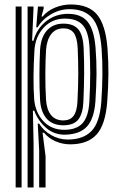

<svg xmlns="http://www.w3.org/2000/svg" viewBox="-20 -629 537 849"><path d="M153.2 200V35.2L146.8 -82.5H152.8Q172.2 -51 206.5 -31.5Q240.8 -12 279.5 -12Q347.8 -12 384.4 -49.4Q421 -86.8 428 -179Q432.2 -240.2 432.9 -298.1Q433.5 -356 429 -416.5Q421.2 -511.8 387.2 -550.1Q353.2 -588.5 287.5 -588.5Q245.5 -588.5 206.6 -566.4Q167.8 -544.2 146.2 -508H140.2L147.8 -600H173V-591.5L163.2 -555.8H168.5Q189.5 -581.5 223.5 -595.4Q257.5 -609.2 293.2 -609.2Q372 -609.2 409.4 -564.2Q446.8 -519.2 455.2 -417Q459.8 -357.2 459.4 -301Q459 -244.8 454.2 -179.8Q446.5 -78 407.2 -34.4Q368 9.2 290 9.2Q257.2 9.2 226.4 -3.9Q195.5 -17 174.5 -42.2H168.2L181.5 61.8V200ZM49.2 200V-600H75.5V200ZM102 200V-600H128.5L122 -449L128 -448.8Q141.8 -501.2 183.5 -534.5Q225.2 -567.8 280.2 -567.8Q339.2 -567.8 367.6 -532.6Q396 -497.5 402.5 -417.8Q407.2 -356.8 406.8 -301.5Q406.2 -246.2 401.8 -179.2Q396 -103.5 364.4 -69.4Q332.8 -35.2 268.8 -33.5Q220.8 -32.2 184.8 -62.9Q148.8 -93.5 131.5 -139.5H125.5L128.5 8.8V200ZM264 -55Q318 -55 344.8 -84Q371.5 -113 375.2 -180Q379 -252.5 378.9 -305.8Q378.8 -359 376 -415.8Q372.5 -487 346.9 -516.9Q321.2 -546.8 267 -546.8Q210 -546.8 172.9 -506.4Q135.8 -466 132.2 -406Q128.8 -347.5 128.2 -290.5Q127.8 -233.5 131.2 -189.5Q136.2 -131.5 171.8 -93.2Q207.2 -55 264 -55ZM260.2 -75Q211.5 -75 185.6 -105.2Q159.8 -135.5 157 -189.5Q154.2 -241.5 154.4 -297.6Q154.5 -353.8 157 -406.2Q160 -463.5 187.2 -494Q214.5 -524.5 260.2 -524.5Q305 -524.5 326 -499.6Q347 -474.8 349.8 -416.5Q352.5 -356.5 352.1 -304Q351.8 -251.5 348.8 -179.8Q346.8 -128.2 327 -101.6Q307.2 -75 260.2 -75ZM260.2 -96.5Q289.8 -96.5 305 -116.2Q320.2 -136 322.5 -180.2Q326.2 -252.2 326.1 -306.4Q326 -360.5 323.5 -416.5Q321 -463.5 306.2 -483.5Q291.5 -503.5 260 -503.5Q225.5 -503.5 205.9 -477.4Q186.2 -451.2 183.5 -405.8Q180.8 -361.8 180.5 -302.1Q180.2 -242.5 183.5 -189Q186 -145.5 205.1 -121Q224.2 -96.5 260.2 -96.5Z"/></svg>

Font: Big Shoulders Inline Text ExtraBold
Style: Regular
Weight: 800
Designer: Patric King
Foundry: XO Type Co
Version: Version 1.000